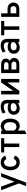

<svg xmlns="http://www.w3.org/2000/svg" viewBox="2297 -2860 766 5400"><g transform="rotate(-90 2680.0 -160.0)"><path d="M143 194 221 -11.5 31 -511H132L253.5 -179.5Q259 -167 262.5 -155.5Q266 -144 269.5 -130.5Q273.5 -144 277.2 -155.2Q281 -166.5 285.5 -179.5L409 -511H511L244.5 194Z M808.5 12Q741 12 692.2 -20.2Q643.5 -52.5 617.2 -112.2Q591 -172 591 -255Q591 -338 617.8 -398Q644.5 -458 694 -490.5Q743.5 -523 812 -523Q882.5 -523 930.8 -490.5Q979 -458 1000.5 -395L906.5 -362Q894 -394.5 870 -412Q846 -429.5 813 -429.5Q755.5 -429.5 724 -384Q692.5 -338.5 692.5 -255Q692.5 -173 723.5 -127.8Q754.5 -82.5 810.5 -82.5Q847 -82.5 873.2 -102Q899.5 -121.5 910.5 -158L1004 -128Q984 -60 933.5 -24Q883 12 808.5 12Z M1243.5 0V-424H1091.5V-511H1494.5V-424H1343V0Z M1609 203V-511H1708.5V-470Q1759 -523 1833.5 -523Q1898.5 -523 1945.8 -490.5Q1993 -458 2018.8 -398Q2044.5 -338 2044.5 -256Q2044.5 -174.5 2018.2 -114.2Q1992 -54 1944.5 -21Q1897 12 1833 12Q1794 12 1763 -2Q1732 -16 1708.5 -45V157ZM1819.5 -82Q1879.5 -82 1911.5 -127.2Q1943.5 -172.5 1943.5 -256Q1943.5 -337 1910 -383.5Q1876.5 -430 1819.5 -430Q1783 -430 1754.8 -414.2Q1726.5 -398.5 1708.5 -369V-143Q1730.5 -113 1758.8 -97.5Q1787 -82 1819.5 -82Z M2332.5 12Q2249 12 2201.2 -33.8Q2153.5 -79.5 2153.5 -158.5Q2153.5 -209.5 2177.5 -247.5Q2201.5 -285.5 2245.2 -306.2Q2289 -327 2348 -327Q2384 -327 2416.2 -319.5Q2448.5 -312 2475.5 -297V-331.5Q2475.5 -385.5 2449.5 -411.2Q2423.5 -437 2370 -437Q2333 -437 2293.8 -423.5Q2254.5 -410 2218 -385.5L2189 -467Q2229.5 -493.5 2280.2 -508.2Q2331 -523 2381.5 -523Q2476.5 -523 2523.8 -476Q2571 -429 2571 -335.5V0H2475.5V-45Q2447 -17.5 2410 -2.8Q2373 12 2332.5 12ZM2350.5 -74Q2384.5 -74 2417.2 -89.8Q2450 -105.5 2475.5 -134V-213Q2451.5 -227 2421 -235Q2390.5 -243 2362.5 -243Q2309.5 -243 2279 -220.2Q2248.5 -197.5 2248.5 -158Q2248.5 -119 2275.5 -96.5Q2302.5 -74 2350.5 -74Z M2725.5 0V-511H2825V-173L3061 -511H3160.5V0H3061V-337L2825 0Z M3325.5 0V-511H3570.5Q3624 -511 3660 -493.5Q3696 -476 3714.5 -445.5Q3733 -415 3733 -375Q3733 -338 3715 -310Q3697 -282 3664 -268.5Q3708 -254 3729.8 -223Q3751.5 -192 3751.5 -150.5Q3751.5 -108 3732.5 -74Q3713.5 -40 3675.5 -20Q3637.5 0 3581 0ZM3425 -83H3570Q3595.5 -83 3613.5 -91Q3631.5 -99 3640.8 -114.5Q3650 -130 3650 -152Q3650 -174 3638.8 -189.2Q3627.5 -204.5 3606 -212.5Q3584.5 -220.5 3552.5 -220.5H3425ZM3425 -303.5H3545Q3587 -303.5 3609 -319.2Q3631 -335 3631 -363.5Q3631 -383.5 3622.2 -398.2Q3613.5 -413 3596.8 -420.5Q3580 -428 3556.5 -428H3425Z M4048 12Q3964.5 12 3916.8 -33.8Q3869 -79.5 3869 -158.5Q3869 -209.5 3893 -247.5Q3917 -285.5 3960.8 -306.2Q4004.5 -327 4063.5 -327Q4099.5 -327 4131.8 -319.5Q4164 -312 4191 -297V-331.5Q4191 -385.5 4165 -411.2Q4139 -437 4085.5 -437Q4048.5 -437 4009.2 -423.5Q3970 -410 3933.5 -385.5L3904.5 -467Q3945 -493.5 3995.8 -508.2Q4046.5 -523 4097 -523Q4192 -523 4239.2 -476Q4286.5 -429 4286.5 -335.5V0H4191V-45Q4162.5 -17.5 4125.5 -2.8Q4088.5 12 4048 12ZM4066 -74Q4100 -74 4132.8 -89.8Q4165.5 -105.5 4191 -134V-213Q4167 -227 4136.5 -235Q4106 -243 4078 -243Q4025 -243 3994.5 -220.2Q3964 -197.5 3964 -158Q3964 -119 3991 -96.5Q4018 -74 4066 -74Z M4539.5 0V-424H4387.5V-511H4790.5V-424H4639V0Z M4905 0V-511H5004.5V-331H5131.5Q5184.5 -331 5224.5 -310.2Q5264.5 -289.5 5286.8 -252Q5309 -214.5 5309 -165Q5309 -115.5 5286.8 -78.2Q5264.5 -41 5224.8 -20.5Q5185 0 5131.5 0ZM5004.5 -85H5121.5Q5161.5 -85 5185 -107Q5208.5 -129 5208.5 -165.5Q5208.5 -202.5 5185 -224.2Q5161.5 -246 5121.5 -246H5004.5Z"/></g></svg>

Font: Overpass Medium
Style: Regular
Weight: 500
Designer: Delve Withrington, Dave Bailey, Thomas Jockin
Foundry: Delve Fonts LLC
Version: Version 4.000